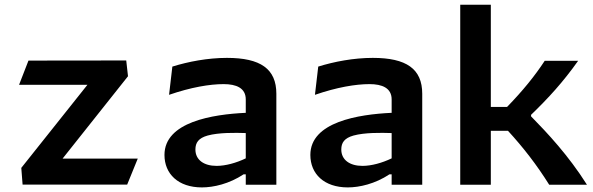

<svg xmlns="http://www.w3.org/2000/svg" viewBox="-20 -785 2520 816"><path d="M101 -527.5 61 -424.5H351.5L70.5 -71.5L76 -0.5H520.5L565.5 -111H246L524 -461L516.5 -528Z M1154.5 0V-386.5C1154.5 -492.5 1087 -539 944.5 -539C862.5 -539 780 -523 712.5 -502L698.5 -382C791.5 -414 871 -427.5 930.5 -427.5C984 -427.5 1024.5 -411 1024.5 -362.5V-305.5C884 -299 679 -267 679 -126.5C679 -46 737.5 11.5 838 11.5C887.5 11.5 954 -3.5 1015 -44H1024.5V0ZM810.5 -149.5C810.5 -178.5 823.5 -198 862.5 -209C910 -222 979 -221 1024.5 -219.5V-112C984 -92.5 938.5 -80 900.5 -80C846.5 -80 810.5 -105.5 810.5 -149.5Z M1774.5 0V-386.5C1774.5 -492.5 1707 -539 1564.5 -539C1482.5 -539 1400 -523 1332.5 -502L1318.5 -382C1411.5 -414 1491 -427.5 1550.5 -427.5C1604 -427.5 1644.5 -411 1644.5 -362.5V-305.5C1504 -299 1299 -267 1299 -126.5C1299 -46 1357.5 11.5 1458 11.5C1507.5 11.5 1574 -3.5 1635 -44H1644.5V0ZM1430.5 -149.5C1430.5 -178.5 1443.5 -198 1482.5 -209C1530 -222 1599 -221 1644.5 -219.5V-112C1604 -92.5 1558.5 -80 1520.5 -80C1466.5 -80 1430.5 -105.5 1430.5 -149.5Z M1936 -765V0H2066V-229H2139C2204 -158 2260.5 -85.5 2314 0H2474.5C2395.5 -125 2307 -219 2237 -290.5V-297C2311 -368.5 2372.5 -435.5 2437 -526.5H2295C2253 -462.5 2203 -400.5 2135 -330.5H2066V-765Z"/></svg>

Font: Monaspace Argon SemiBold
Style: Regular
Weight: 600
Designer: Riley Cran & the Lettermatic Team
Foundry: Lettermatic
Version: Version 1.000 (Monaspace Argon)